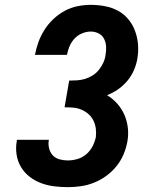

<svg xmlns="http://www.w3.org/2000/svg" viewBox="-20 -763 640 791"><path d="M260 8Q231 8 203 4.5Q175 1 149.5 -8.5Q124 -18 102.5 -34.5Q81 -51 67 -74Q53 -97 48.5 -125Q44 -153 49 -181Q49 -183 49 -184.5Q49 -186 50 -187H182Q182 -187 181.5 -186.5Q181 -186 181 -185Q178 -168 182.5 -151Q187 -134 198 -122.5Q209 -111 225.5 -106.5Q242 -102 260 -102Q279 -102 299.5 -108Q320 -114 336 -128Q352 -142 361.5 -160.5Q371 -179 375 -199Q377 -217 374.5 -234.5Q372 -252 364.5 -267Q357 -282 344.5 -293Q332 -304 316 -311Q300 -318 282 -319.5Q264 -321 246 -321L265 -431Q281 -431 297.5 -432Q314 -433 330.5 -438Q347 -443 362 -452.5Q377 -462 388 -476Q399 -490 406 -505.5Q413 -521 415 -538Q418 -555 417 -572Q416 -589 408.5 -603.5Q401 -618 386 -625.5Q371 -633 354 -633Q336 -633 318 -625.5Q300 -618 287 -604Q274 -590 266.5 -572.5Q259 -555 256 -537H124Q129 -564 138.5 -590Q148 -616 163.5 -640.5Q179 -665 200.5 -685Q222 -705 247 -718.5Q272 -732 299.5 -737.5Q327 -743 354 -743Q384 -743 412.5 -737.5Q441 -732 465.5 -719Q490 -706 508 -684.5Q526 -663 536 -636.5Q546 -610 548.5 -581Q551 -552 546 -522Q542 -498 532 -474.5Q522 -451 505 -430.5Q488 -410 466.5 -395Q445 -380 421 -371Q444 -357 462.5 -336.5Q481 -316 492 -291Q503 -266 506.5 -238Q510 -210 505 -181Q500 -153 489 -127Q478 -101 460 -78.5Q442 -56 418 -38.5Q394 -21 367.5 -10.5Q341 0 314 4Q287 8 260 8Z"/></svg>

Font: Iosevka Curly Slab XBdExObl
Style: Regular
Weight: 800
Width: 7
Italic angle: -9°
Monospace: yes
Designer: Belleve Invis
Foundry: Belleve Invis
Version: Version 11.1.0; ttfautohint (v1.8.3)